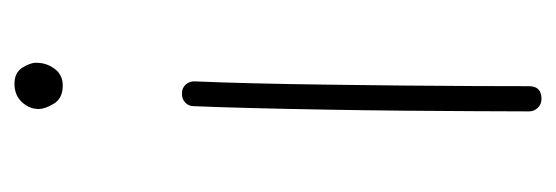

<svg xmlns="http://www.w3.org/2000/svg" viewBox="-278 -492 787 272"><g transform="rotate(-90 116.0 -355.5)"><path d="M98.1 -694.8Q98.1 -708 107.9 -718.5Q117.7 -729 133.8 -729Q149.4 -729 156.5 -718Q163.6 -707 163.6 -698.2Q163.6 -683.6 155 -672.1Q146.5 -660.6 131.3 -660.6Q113.3 -660.6 105.7 -673.1Q98.1 -685.5 98.1 -694.8ZM120.6 -491.7Q127.9 -491.7 132.8 -486.3Q137.7 -481 137.2 -473.1Q135.7 -439 134.5 -390.6Q133.3 -342.3 132.6 -287.4Q131.8 -232.4 131.3 -178Q130.9 -123.5 130.6 -77.1Q130.4 -30.8 130.4 0Q130.4 17.6 112.3 17.6Q105 17.6 99.9 12.5Q94.7 7.3 94.7 0Q94.7 -30.8 95 -77.1Q95.2 -123.5 95.7 -178Q96.2 -232.4 97.2 -287.6Q98.1 -342.8 99.4 -391.6Q100.6 -440.4 102.1 -475.1Q102.1 -482.4 107.4 -487.3Q112.8 -492.2 120.6 -491.7Z"/></g></svg>

Font: Mikhak-DS1-FD ExtraLight
Style: Regular
Weight: 200
Designer: Amin Abedi
Version: Version 3.2